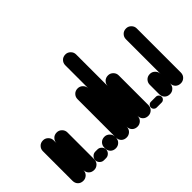

<svg xmlns="http://www.w3.org/2000/svg" viewBox="-95 -720 940 940"><g transform="rotate(-45 375.0 -250.0)"><path d="M0 -38H75V-243H0ZM38 -75Q21 -75 10.5 -64Q0 -53 0 -38Q0 -21 10.5 -10.5Q21 0 38 0Q53 0 64 -10.5Q75 -21 75 -38Q75 -53 64 -64Q53 -75 38 -75ZM38 -280Q21 -280 10.5 -269Q0 -258 0 -243Q0 -226 10.5 -215.5Q21 -205 38 -205Q53 -205 64 -215.5Q75 -226 75 -243Q75 -258 64 -269Q53 -280 38 -280Z M75 -38H150V-223H75ZM113 -75Q96 -75 85.5 -64Q75 -53 75 -38Q75 -21 85.5 -10.5Q96 0 113 0Q128 0 139 -10.5Q150 -21 150 -38Q150 -53 139 -64Q128 -75 113 -75ZM113 -260Q96 -260 85.5 -249Q75 -238 75 -223Q75 -206 85.5 -195.5Q96 -185 113 -185Q128 -185 139 -195.5Q150 -206 150 -223Q150 -238 139 -249Q128 -260 113 -260Z M180 -60Q168 -60 159 -51Q150 -42 150 -30Q150 -18 159 -9Q168 0 180 0H195Q207 0 216 -9Q225 -18 225 -30Q225 -42 216 -51Q207 -60 195 -60Z M225 -38H300V-43H225ZM263 -75Q246 -75 235.5 -64Q225 -53 225 -38Q225 -21 235.5 -10.5Q246 0 263 0Q278 0 289 -10.5Q300 -21 300 -38Q300 -53 289 -64Q278 -75 263 -75ZM263 -80Q246 -80 235.5 -69Q225 -58 225 -43Q225 -26 235.5 -15.5Q246 -5 263 -5Q278 -5 289 -15.5Q300 -26 300 -43Q300 -58 289 -69Q278 -80 263 -80Z M300 -38H375V-303H300ZM338 -75Q321 -75 310.5 -64Q300 -53 300 -38Q300 -21 310.5 -10.5Q321 0 338 0Q353 0 364 -10.5Q375 -21 375 -38Q375 -53 364 -64Q353 -75 338 -75ZM338 -340Q321 -340 310.5 -329Q300 -318 300 -303Q300 -286 310.5 -275.5Q321 -265 338 -265Q353 -265 364 -275.5Q375 -286 375 -303Q375 -318 364 -329Q353 -340 338 -340Z M375 -38H450V-463H375ZM413 -75Q396 -75 385.5 -64Q375 -53 375 -38Q375 -21 385.5 -10.5Q396 0 413 0Q428 0 439 -10.5Q450 -21 450 -38Q450 -53 439 -64Q428 -75 413 -75ZM413 -500Q396 -500 385.5 -489Q375 -478 375 -463Q375 -446 385.5 -435.5Q396 -425 413 -425Q428 -425 439 -435.5Q450 -446 450 -463Q450 -478 439 -489Q428 -500 413 -500Z M450 -38H525V-243H450ZM488 -75Q471 -75 460.5 -64Q450 -53 450 -38Q450 -21 460.5 -10.5Q471 0 488 0Q503 0 514 -10.5Q525 -21 525 -38Q525 -53 514 -64Q503 -75 488 -75ZM488 -280Q471 -280 460.5 -269Q450 -258 450 -243Q450 -226 460.5 -215.5Q471 -205 488 -205Q503 -205 514 -215.5Q525 -226 525 -243Q525 -258 514 -269Q503 -280 488 -280Z M545 -40Q537 -40 531 -34Q525 -28 525 -20Q525 -12 531 -6Q537 0 545 0H580Q588 0 594 -6Q600 -12 600 -20Q600 -28 594 -34Q588 -40 580 -40Z M600 -38H675V-103H600ZM638 -75Q621 -75 610.5 -64Q600 -53 600 -38Q600 -21 610.5 -10.5Q621 0 638 0Q653 0 664 -10.5Q675 -21 675 -38Q675 -53 664 -64Q653 -75 638 -75ZM638 -140Q621 -140 610.5 -129Q600 -118 600 -103Q600 -86 610.5 -75.5Q621 -65 638 -65Q653 -65 664 -75.5Q675 -86 675 -103Q675 -118 664 -129Q653 -140 638 -140Z M675 -38H750V-343H675ZM713 -75Q696 -75 685.5 -64Q675 -53 675 -38Q675 -21 685.5 -10.5Q696 0 713 0Q728 0 739 -10.5Q750 -21 750 -38Q750 -53 739 -64Q728 -75 713 -75ZM713 -380Q696 -380 685.5 -369Q675 -358 675 -343Q675 -326 685.5 -315.5Q696 -305 713 -305Q728 -305 739 -315.5Q750 -326 750 -343Q750 -358 739 -369Q728 -380 713 -380Z"/></g></svg>

Font: Wavefont Medium
Style: Regular
Weight: 500
Version: Version 3.004;gftools[0.9.33]